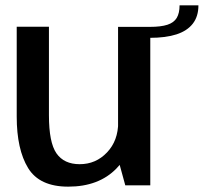

<svg xmlns="http://www.w3.org/2000/svg" viewBox="-20 -693 762 718"><path d="M448.5 0H542V-592.5H421.5V-98.5ZM163 -593H42.5V-257Q42.5 -134.5 85 -64.8Q127.5 5 235 5Q349.5 5 415.5 -63Q481.5 -131 481.5 -205L422 -236Q422 -167 380.2 -123Q338.5 -79 278 -79Q219.5 -79 191.2 -119.5Q163 -160 163 -262ZM540 -592.5V-551.5Q600 -551.5 640 -564.5Q680 -577.5 701 -604.5Q722 -631.5 722 -673H651.5Q651.5 -644 641 -626.2Q630.5 -608.5 606.2 -600.5Q582 -592.5 540 -592.5Z"/></svg>

Font: Anybody Thin Medium
Style: Regular
Weight: 500
Version: Version 1.113;gftools[0.9.25]